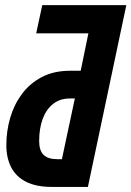

<svg xmlns="http://www.w3.org/2000/svg" viewBox="-20 -734 516 754"><path d="M183.1 0Q121.6 0 82 -20.3Q42.5 -40.5 23.7 -77.4Q4.9 -114.3 4.9 -164.1Q4.9 -219.2 20 -271.2Q35.2 -323.2 66.2 -365Q97.2 -406.7 144.3 -431.4Q191.4 -456.1 254.9 -456.1H296.9L327.1 -603H122.1L146 -713.9H476.1L325.2 0ZM204.1 -108.9H223.1L273.9 -347.2H253.9Q215.3 -347.2 188.5 -325.9Q161.6 -304.7 147.7 -267.1Q133.8 -229.5 133.8 -180.2Q133.8 -142.6 151.4 -125.7Q168.9 -108.9 204.1 -108.9Z"/></svg>

Font: Open Sans Condensed
Style: Italic
Weight: 400
Width: 3
Italic angle: -12°
Designer: Monotype Design Team
Foundry: Monotype Imaging Inc.
Version: Version 3.000